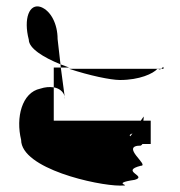

<svg xmlns="http://www.w3.org/2000/svg" viewBox="-20 -762 562 600"><path d="M46 -325C46 -235 283 -182 355 -182C403 -182 319 -188 401 -200C443 -212 353 -227 420 -244C449 -244 353 -307 420 -307C423 -309 424 -310 425 -312H451V-385H428C429 -389 429 -394 429 -398L420 -385H148V-489C135 -491 121 -490 106 -485C48 -473 29 -394 46 -325ZM70 -638C53 -703 71 -753 108 -740C139 -728 160 -687 160 -640L169 -561C115 -583 70 -611 70 -638ZM148 -489V-551H170L182 -461C178 -476 165 -486 148 -489ZM169 -561 170 -551H196C187 -554 178 -558 169 -561ZM182 -461C182 -461 183 -452 183 -452C183 -455 183 -458 182 -457ZM196 -547H472C459 -532 416 -512 355 -512C326 -512 259 -526 196 -547ZM387 -336C384 -339 385 -342 394 -345ZM472 -547H474L473 -548ZM474 -547H484C481 -545 478 -544 474 -547ZM484 -547C484 -547 491 -547 491 -547C491 -558 489 -551 484 -547Z"/></svg>

Font: bitstorm
Style: ext
Weight: 400
Version: Version 0.2